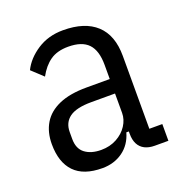

<svg xmlns="http://www.w3.org/2000/svg" viewBox="-103 -619 689 723"><g transform="rotate(-20 241.5 -257.5)"><path d="M456 0H402Q378 0 361.5 -8.5Q345 -17 336.5 -33.5Q328 -50 328 -74V-94L338 -84H318Q305 -38 270 -13Q235 12 188 12Q113 12 76 -26.5Q39 -65 39 -138Q39 -186 60 -221Q81 -256 124.5 -275Q168 -294 235 -294H328V-351Q328 -408 302.5 -435Q277 -462 222 -462Q178 -462 150 -442.5Q122 -423 102 -386L57 -428Q77 -469 121.5 -498Q166 -527 225 -527Q312 -527 358 -484.5Q404 -442 404 -359V-67H456ZM328 -236H233Q173 -236 145.5 -216Q118 -196 118 -158V-130Q118 -91 142.5 -72.5Q167 -54 207 -54Q242 -54 269.5 -69Q297 -84 312.5 -108Q328 -132 328 -158Z"/></g></svg>

Font: IBM Plex Sans Condensed
Style: Regular
Weight: 400
Width: 3
Designer: Mike Abbink, Paul van der Laan, Pieter van Rosmalen
Foundry: Bold Monday
Version: Version 3.201